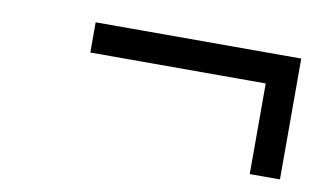

<svg xmlns="http://www.w3.org/2000/svg" viewBox="-40 -406 644 388"><g transform="rotate(10 281.5 -212.0)"><path d="M551.3 -336.4V-88.4H489.3V-274.4H129.4V-336.4Z"/></g></svg>

Font: Cardo-Italic
Style: Italic
Weight: 400
Italic angle: -12°
Designer: David J. Perry
Foundry: David J. Perry
Version: Version 0.991